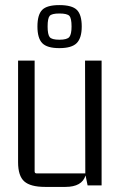

<svg xmlns="http://www.w3.org/2000/svg" viewBox="-20 -728 477 754"><path d="M301 -624Q301 -579 281.5 -559Q262 -539 213 -539Q165 -539 146 -558.5Q127 -578 127 -624Q127 -670 145.5 -689Q164 -708 213 -708Q263 -708 282 -689Q301 -670 301 -624ZM167 -624Q167 -593 175 -582.5Q183 -572 213 -572Q244 -572 252.5 -583Q261 -594 261 -624Q261 -656 252.5 -665.5Q244 -675 213 -675Q183 -675 175 -665.5Q167 -656 167 -624ZM237 6H157Q100 6 75.5 -15.5Q51 -37 51 -91V-490H116V-55Q116 -47 124 -47H315L314 -490H379V0H324L316 -39Q302 6 237 6Z"/></svg>

Font: Gemunu Libre Light
Style: Regular
Weight: 300
Designer: Puspanada Ekanayake, Sola Matas, Pathum Egodawatta, Kosala Senevirathne
Foundry: mooniak
Version: Version 1.100